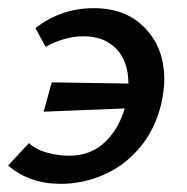

<svg xmlns="http://www.w3.org/2000/svg" viewBox="-24 -445 459 471"><path d="M379 -250Q379 -223 371 -188Q356 -127 319 -83Q282 -39 231 -16.5Q180 6 125 6Q48 6 -4 -39L47 -94Q64 -78 91.5 -70.5Q119 -63 145 -63Q198 -63 232.5 -95.5Q267 -128 282 -179L83 -171L103 -243L291 -240Q291 -294 261.5 -325Q232 -356 181 -356Q135 -356 88 -330L63 -376Q126 -425 206 -425Q285 -425 332 -376Q379 -327 379 -250Z"/></svg>

Font: Ysabeau Semibold
Style: Italic
Weight: 600
Italic angle: -12°
Designer: Christian Thalmann (Catharsis Fonts)
Version: Version 0.003